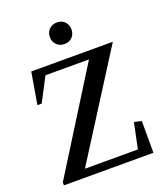

<svg xmlns="http://www.w3.org/2000/svg" viewBox="-164 -1029 971 1137"><g transform="rotate(-20 322.0 -460.5)"><path d="M40 0V-19L442 -662L449 -650H146L167 -663L82 -500H55L89 -700H603L183 -38L178 -50H540L522 -39L558 -211L604 -200V0ZM331 -785Q301 -785 281.5 -804Q262 -823 262 -853Q262 -883 281.5 -902Q301 -921 331 -921Q360 -921 379 -902Q398 -883 398 -853Q398 -823 379 -804Q360 -785 331 -785Z"/></g></svg>

Font: Wittgenstein Medium
Style: Regular
Weight: 500
Designer: Jörg Drees
Foundry: Jörg Drees
Version: Version 1.500